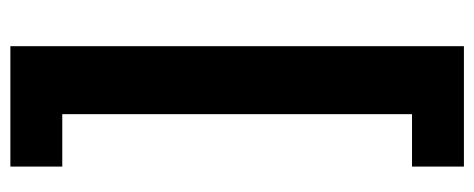

<svg xmlns="http://www.w3.org/2000/svg" viewBox="-292 -530 914 370"><g transform="rotate(90 165.0 -345.0)"><path d="M69 92V-782H301V-682H200V-8H301V92Z"/></g></svg>

Font: Mozilla Headline ExtraLight
Style: Regular
Weight: 200
Designer: Studio DRAMA
Foundry: Studio DRAMA
Version: Version 1.000